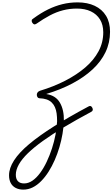

<svg xmlns="http://www.w3.org/2000/svg" viewBox="-20 -1055 945 1614"><path d="M176 539Q139 539 111.5 524.5Q84 510 70 483Q56 456 56 419Q56 358 98.5 292.5Q141 227 225 156.5Q309 86 434 7Q559 -72 724 -160Q734 -166 742 -163.5Q750 -161 756 -149Q762 -138 759.5 -129Q757 -120 747 -115Q620 -47 519 13.5Q418 74 341.5 129Q265 184 214.5 233Q164 282 138.5 327.5Q113 373 113 414Q113 450 131 468.5Q149 487 182 487Q219 487 253 463.5Q287 440 317.5 398.5Q348 357 373 304Q398 251 417 192.5Q436 134 447 75Q458 16 460 -36Q460 -72 456 -101.5Q452 -131 441.5 -154.5Q431 -178 413.5 -194.5Q396 -211 370.5 -219.5Q345 -228 311 -229Q301 -230 295.5 -238Q290 -246 289.5 -257Q289 -268 295.5 -277.5Q302 -287 316 -292Q432 -327 529 -377Q626 -427 697.5 -488.5Q769 -550 808.5 -624Q848 -698 848 -783Q848 -847 820.5 -891.5Q793 -936 743.5 -959.5Q694 -983 626 -983Q566 -983 509.5 -968.5Q453 -954 398.5 -925Q344 -896 287 -856Q276 -849 268.5 -850Q261 -851 252 -863Q245 -874 246.5 -883.5Q248 -893 261 -900Q325 -947 384.5 -976Q444 -1005 505 -1020Q566 -1035 633 -1035Q715 -1035 776.5 -1006Q838 -977 871.5 -922Q905 -867 905 -788Q905 -696 867 -616.5Q829 -537 757.5 -471Q686 -405 587.5 -353Q489 -301 369 -265L372 -264Q410 -258 438 -240Q466 -222 483.5 -192Q501 -162 509.5 -123.5Q518 -85 517 -38Q515 14 505.5 70Q496 126 479.5 182Q463 238 440 290.5Q417 343 388.5 388Q360 433 326 467.5Q292 502 254.5 520.5Q217 539 176 539Z"/></svg>

Font: Playwrite CO ExtraLight
Style: Regular
Weight: 250
Version: Version 1.002